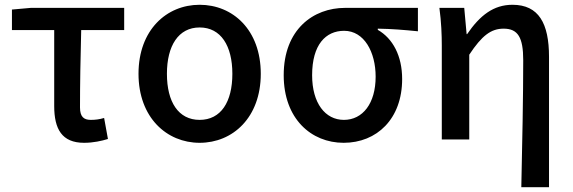

<svg xmlns="http://www.w3.org/2000/svg" viewBox="-20 -584 2399 804"><path d="M332 14C371 14 406 6 432 -2L416 -90C396 -84 379 -82 360 -82C331 -82 315 -95 315 -134C315 -230 317 -343 320 -458H500V-551H109L30 -544V-458H207V-140C207 -44 239 14 332 14Z M816 14C955 14 1072 -92 1072 -275C1072 -459 955 -564 816 -564C678 -564 560 -459 560 -275C560 -92 678 14 816 14ZM816 -82C727 -82 679 -157 679 -275C679 -392 727 -469 816 -469C905 -469 953 -392 953 -275C953 -157 905 -82 816 -82Z M1419 14C1558 14 1664 -86 1664 -253C1664 -350 1625 -423 1562 -459V-464C1622 -463 1669 -459 1730 -453V-551H1425C1292 -551 1168 -461 1168 -269C1168 -87 1283 14 1419 14ZM1420 -82C1342 -82 1287 -152 1287 -269C1287 -397 1344 -455 1421 -455C1505 -455 1553 -366 1553 -263C1553 -151 1499 -82 1420 -82Z M2163 200H2279V-346C2279 -486 2236 -564 2126 -564C2047 -564 1990 -520 1936 -441H1934L1924 -551H1820C1828 -492 1830 -437 1830 -394V0H1945V-355C1998 -435 2036 -464 2089 -464C2149 -464 2171 -427 2171 -332C2171 -183 2167 23 2163 200Z"/></svg>

Font: Noto Sans CJK SC Medium
Style: Regular
Weight: 500
Designer: Ryoko NISHIZUKA 西塚涼子 (kana, bopomofo & ideographs); Paul D. Hunt (Latin, Greek & Cyrillic); Sandoll Communications 산돌커뮤니
Foundry: Adobe
Version: Version 2.004;hotconv 1.0.118;makeotfexe 2.5.65603